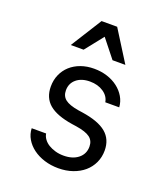

<svg xmlns="http://www.w3.org/2000/svg" viewBox="-147 -906 894 1023"><g transform="rotate(20 300.0 -394.0)"><path d="M97.2 -138Q98.4 -105.4 114.7 -77.8Q131 -50.2 158.6 -29.7Q186.2 -9.2 223.1 2.4Q260 14 302.4 14Q346.4 14 383.5 1.1Q420.6 -11.8 447.1 -34.6Q473.6 -57.4 488.5 -89.3Q503.4 -121.2 503.4 -158.8Q503.4 -222.4 459.7 -258.9Q416 -295.4 322.4 -309.4L297.8 -313Q245.4 -321.6 222.4 -339.6Q199.4 -357.6 199.4 -390.4Q199.4 -430 228.2 -454.1Q257 -478.2 304.6 -478.2Q349.8 -478.2 381.4 -456.9Q413 -435.6 418.4 -402H497.4Q495.2 -434 479.3 -460.9Q463.4 -487.8 437.4 -507.8Q411.4 -527.8 377 -538.9Q342.6 -550 302.6 -550Q261.2 -550 227.1 -537.6Q193 -525.2 168.5 -503Q144 -480.8 130.4 -449.9Q116.8 -419 116.8 -382Q116.8 -318.4 159.2 -282.4Q201.6 -246.4 292.2 -232.4L316.8 -228.8Q372.4 -220.2 396.2 -202.2Q420 -184.2 420 -151Q420 -109.2 388.7 -84Q357.4 -58.8 305.8 -58.8Q281 -58.8 259.1 -65Q237.2 -71.2 220.2 -81.6Q203.2 -92 192.4 -106.7Q181.6 -121.4 179 -138ZM141.2 -625.8H214L296 -729L378 -625.8H450.8L340.2 -801.8H251.8Z"/></g></svg>

Font: CommitMonoV143 ExtLt
Style: Regular
Weight: 200
Monospace: yes
Designer: Eigil Nikolajsen
Foundry: Eigil Nikolajsen
Version: Version 1.143